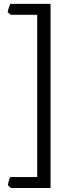

<svg xmlns="http://www.w3.org/2000/svg" viewBox="-20 -801 348 985"><path d="M36.6 163.6 20.5 149.4Q22 138.2 25.6 126Q29.3 113.8 32.7 107.4H170.9V-725.1H36.6L19.5 -737.8Q21 -748.5 25.1 -760.7Q29.3 -772.9 32.7 -781.2H239.3V163.6Z"/></svg>

Font: Gentium Plus Cyr
Style: Regular
Weight: 400
Designer: J. Victor Gaultney, Annie Olsen, Iska Routamaa, Becca Hirsbrunner
Foundry: SIL International
Version: Version 5.000